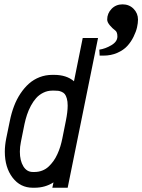

<svg xmlns="http://www.w3.org/2000/svg" viewBox="-20 -860 661 892"><path d="M442.9 -601.6 441.4 -629.4Q469.2 -633.3 497.3 -649.9Q525.4 -666.5 525.4 -690.4Q525.4 -711.9 514.6 -719.2Q503.4 -727.1 490.7 -741.9Q478 -756.8 478 -769Q478 -797.9 498.3 -818.8Q518.6 -839.8 549.3 -839.8Q580.1 -839.8 600.6 -819.1Q621.1 -798.3 621.1 -769Q621.1 -752.9 616.7 -733.2Q612.3 -713.4 600.6 -689.5Q588.9 -665.5 571.5 -646.5Q554.2 -627.4 525.1 -614.5Q496.1 -601.6 460 -601.6Q458 -601.6 454.6 -601.6Q451.2 -601.6 448.2 -601.6Q445.3 -601.6 442.9 -601.6ZM294.4 -369.6Q294.4 -388.7 290.5 -402.3Q286.6 -416 281 -422.9Q275.4 -429.7 266.1 -433.6Q256.8 -437.5 249.8 -438.2Q242.7 -439 231.4 -439H223.1Q200.7 -439 181.4 -429.4Q162.1 -419.9 148.4 -404.8Q134.8 -389.6 123.5 -368.7Q112.3 -347.7 105.5 -326.9Q98.6 -306.2 93.8 -283.7L77.1 -200.7Q72.3 -177.7 72.3 -155.3Q72.3 -113.8 88.4 -87.4Q104.5 -61 132.3 -61H140.6Q159.2 -61 175.8 -67.4Q192.4 -73.7 205.1 -85.4Q217.8 -97.2 228.3 -111.8Q238.8 -126.5 246.8 -144.3Q254.9 -162.1 260.3 -179.7Q265.6 -197.3 269.5 -216.3L286.1 -299.3Q294.4 -340.3 294.4 -369.6ZM294.4 12.2H223.1L228.5 -12.7Q189.5 12.2 140.6 12.2H132.3Q74.2 12.2 38.3 -34.9Q2.4 -82 2.4 -155.3Q2.4 -183.6 8.8 -216.3L25.9 -299.3Q33.2 -335.4 45.2 -366.9Q57.1 -398.4 75 -425.3Q92.8 -452.1 114.5 -471.4Q136.2 -490.7 164.1 -501.5Q191.9 -512.2 223.1 -512.2H231.4Q289.1 -512.2 323.7 -482.4L364.3 -683.6H435.5Z"/></svg>

Font: Anka/Coder Narrow
Style: Italic
Weight: 400
Width: 3
Italic angle: -12°
Monospace: yes
Version: Version 001.100